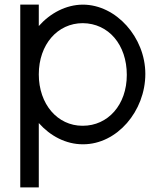

<svg xmlns="http://www.w3.org/2000/svg" viewBox="-20 -603 715 829"><path d="M147.5 -490.6V-543V-583H67.5V-543V-282V166V206H147.5V166V-71.7C196.9 -15.8 264.7 20 337.5 20C338 20 338.5 20 339 20C485.4 20 607.5 -123.2 607.5 -283.9C607.5 -441.1 481.9 -583 337.5 -583C265 -582.5 197.1 -546.5 147.5 -490.6ZM147.5 -282C147.5 -411 228.5 -503 337.5 -503C448.8 -502 527.5 -410.1 527.5 -279.6C527.5 -149.9 445.8 -60 337.5 -60C336.9 -60 336.3 -60 335.8 -60C228.6 -60 147.5 -152.7 147.5 -282Z"/></svg>

Font: Nordica Advanced
Style: Regular
Weight: 300
Version: Version 1.07